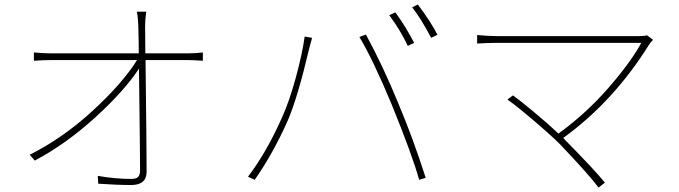

<svg xmlns="http://www.w3.org/2000/svg" viewBox="-20 -816 3040 860"><path d="M630.9 -577.1H822.3Q857.4 -577.1 888.7 -581.1V-543.9Q841.8 -546.9 821.3 -546.9H631.8Q636.7 -158.2 636.7 -46.9Q636.7 12.7 567.4 12.7Q503.9 12.7 419.9 6.8L418 -28.3Q495.1 -14.6 567.4 -14.6Q590.8 -14.6 599.1 -23.9Q607.4 -33.2 607.4 -53.7Q607.4 -118.2 602.5 -508.8Q539.1 -411.1 408.2 -291.5Q277.3 -171.9 135.7 -96.7L113.3 -123Q261.7 -197.3 395.5 -320.3Q529.3 -443.4 593.8 -546.9H206.1Q173.8 -546.9 131.8 -543.9V-581.1Q171.9 -577.1 206.1 -577.1H601.6Q601.6 -599.6 601.1 -629.9Q600.6 -660.2 600.1 -676.3Q599.6 -692.4 599.6 -699.2Q597.7 -743.2 592.8 -763.7H634.8Q629.9 -724.6 629.9 -699.2Q629.9 -697.3 630.4 -655.3Q630.9 -613.3 630.9 -577.1Z M1723.6 -748 1751 -760.7Q1798.8 -694.3 1835 -624L1806.6 -610.4Q1775.4 -677.7 1723.6 -748ZM1826.2 -783.2 1851.6 -795.9Q1910.2 -717.8 1939.5 -660.2L1911.1 -646.5Q1866.2 -732.4 1826.2 -783.2ZM1243.2 -290Q1275.4 -360.4 1304.7 -467.3Q1334 -574.2 1344.7 -652.3L1377.9 -646.5Q1373 -630.9 1365.2 -599.6Q1312.5 -376 1268.6 -275.4Q1205.1 -131.8 1121.1 -10.7L1090.8 -24.4Q1175.8 -136.7 1243.2 -290ZM1735.4 -345.7Q1650.4 -549.8 1589.8 -650.4L1619.1 -661.1Q1697.3 -516.6 1762.7 -356.4Q1831.1 -194.3 1886.7 -19.5L1857.4 -10.7Q1827.1 -120.1 1735.4 -345.7Z M2877.9 -658.2 2905.3 -637.7Q2894.5 -627 2888.7 -618.2Q2729.5 -362.3 2502.9 -198.2L2513.7 -186.5Q2643.6 -54.7 2689.5 2L2661.1 24.4Q2621.1 -30.3 2490.2 -168Q2447.3 -210.9 2369.1 -277.3Q2291 -343.8 2252.9 -370.1L2277.3 -388.7Q2305.7 -369.1 2369.1 -316.4Q2432.6 -263.7 2481.4 -217.8Q2605.5 -307.6 2706.1 -423.3Q2806.6 -539.1 2852.5 -624H2205.1Q2169.9 -624 2117.2 -621.1V-659.2Q2164.1 -654.3 2205.1 -654.3H2842.8Q2869.1 -654.3 2877.9 -658.2Z"/></svg>

Font: Gen Shin Gothic Monospace ExtraLight
Style: Regular
Weight: 200
Designer: [Source Han Sans]
Ryoko NISHIZUKA  (kana & ideographs); Paul D. Hunt (Latin, Greek & Cyrillic); Wenlong ZHANG  (bopomofo
Version: Version 1.002.20150607